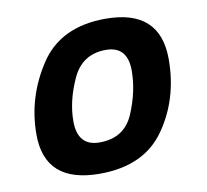

<svg xmlns="http://www.w3.org/2000/svg" viewBox="-66 -599 741 686"><g transform="rotate(-10 305.0 -256.0)"><path d="M243.2 15.1Q43.9 15.1 43.9 -162.1Q43.9 -296.4 119.4 -411.6Q194.8 -526.9 358.4 -526.9Q556.2 -526.9 556.2 -345.7Q556.2 -202.1 480.2 -93.5Q404.3 15.1 243.2 15.1ZM261.7 -95.2Q352.1 -95.2 385.5 -174.3Q418.9 -253.4 418.9 -328.1Q418.9 -417 340.3 -417Q254.4 -417 218.3 -338.1Q182.1 -259.3 182.1 -186Q182.1 -95.2 261.7 -95.2Z"/></g></svg>

Font: Cadman
Style: Bold Italic
Weight: 700
Italic angle: -12°
Designer: Paul James MIller
Foundry: High-Logic / Made with FontCreator
Version: Version 2.114;March 28, 2021;FontCreator 13.0.0.2683 64-bit